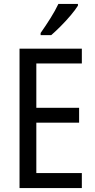

<svg xmlns="http://www.w3.org/2000/svg" viewBox="-20 -963 488 983"><path d="M399 0H80V-714H399V-638H166V-411H385V-335H166V-77H399ZM379 -934Q366 -913 342 -884.5Q318 -856 290.5 -828.5Q263 -801 242 -783H188V-794Q214 -831 238.5 -870Q263 -909 279 -943H379Z"/></svg>

Font: Noto Sans Thai Cond
Style: Regular
Weight: 400
Width: 3
Designer: Monotype Design Team
Foundry: Monotype Imaging Inc.
Version: Version 2.002; ttfautohint (v1.8.4.7-5d5b)